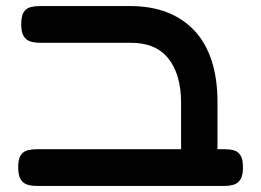

<svg xmlns="http://www.w3.org/2000/svg" viewBox="-20 -603 861 633"><path d="M637 10Q618 10 604.5 3.5Q591 -3 584 -15.5Q577 -28 577 -45V-264Q577 -312 566 -349Q555 -386 534 -411.5Q513 -437 482.5 -449.5Q452 -462 411 -462H112Q95 -462 81 -466Q67 -470 58.5 -483Q50 -496 50 -523Q50 -551 58.5 -563.5Q67 -576 81 -579.5Q95 -583 111 -583H409Q478 -583 531.5 -562Q585 -541 622 -501Q659 -461 678 -402Q697 -343 697 -267V-52Q697 -32 690 -18.5Q683 -5 669.5 2.5Q656 10 637 10ZM102 10Q85 10 71 6Q57 2 48.5 -11Q40 -24 40 -51Q40 -79 48.5 -91.5Q57 -104 71 -107.5Q85 -111 101 -111H720Q737 -111 750.5 -107.5Q764 -104 772.5 -91.5Q781 -79 781 -51Q781 -24 772.5 -11Q764 2 750 6Q736 10 719 10Z"/></svg>

Font: Fredoka Expanded Medium
Style: Regular
Weight: 500
Width: 7
Designer: Ben Nathan
Foundry: Milena B. Brandão, Ben Nathan
Version: Version 2.001